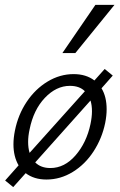

<svg xmlns="http://www.w3.org/2000/svg" viewBox="-20 -726 491 785"><path d="M1 12 56 -50Q35 -86 35 -136Q35 -162 41 -192Q54 -257 89 -309.5Q124 -362 174.5 -392.5Q225 -423 281 -423Q332 -423 366 -397L408 -444L441 -417L395 -365Q416 -331 416 -279Q416 -253 410 -223Q397 -160 362.5 -107Q328 -54 277.5 -23Q227 8 170 8Q119 8 85 -18L34 39ZM350 -219Q356 -248 356 -271Q356 -296 350 -315L124 -62Q147 -39 186 -39Q244 -39 289 -91Q334 -143 350 -219ZM370 -706H448L288 -509H235ZM95 -146Q95 -121 101 -101L327 -353Q305 -375 266 -375Q210 -375 163.5 -326Q117 -277 101 -197Q95 -170 95 -146Z"/></svg>

Font: LXGW Bright GB
Style: Italic
Weight: 400
Italic angle: -12°
Designer: Christian Thalmann (Catharsis Fonts)
Foundry: LXGW / Christian Thalmann (Catharsis Fonts) / Fontworks Inc.
Version: Version 5.510